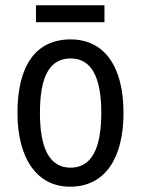

<svg xmlns="http://www.w3.org/2000/svg" viewBox="-20 -696 533 726"><path d="M375 -676H116V-612H375ZM447 -269C447 -450 371 -547 247 -547C114 -547 46 -446 46 -269C46 -98 119 10 245 10C378 10 447 -99 447 -269ZM131 -269C131 -404 166 -475 247 -475C326 -475 363 -404 363 -269C363 -134 326 -62 247 -62C167 -62 131 -135 131 -269Z"/></svg>

Font: Noto Sans Devanagari UI Condensed
Style: Regular
Weight: 400
Width: 3
Designer: Jelle Bosma - Monotype Design Team
Foundry: Monotype Imaging Inc.
Version: Version 2.004